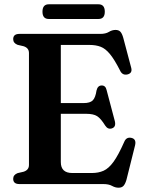

<svg xmlns="http://www.w3.org/2000/svg" viewBox="-20 -858 674 895"><path d="M41.5 -675.5Q41.5 -700 70.5 -700H447.5Q472.5 -700 487.5 -709.2Q502.5 -718.5 518.5 -718.5Q533.5 -718.5 541.2 -710Q549 -701.5 554.5 -682L591.5 -542.5Q598.5 -517 574 -511Q550 -505.5 539 -530.5Q513.5 -580.5 492.5 -606Q471.5 -631.5 449.2 -640Q427 -648.5 397.5 -648.5H263.5V-377.5H369.5Q400 -377.5 412.5 -390.2Q425 -403 430 -436.5Q435.5 -459 453 -459.5Q472 -460.5 477 -438L515.5 -292.5Q521.5 -266 501.5 -259.5Q483 -253.5 470.5 -272.5Q450 -305.5 432.8 -316.5Q415.5 -327.5 382 -327.5H263.5V-102.5Q263.5 -51.5 317 -51.5H408Q439 -51.5 463 -62.2Q487 -73 509.5 -104.2Q532 -135.5 559 -196.5Q568.5 -220 591.5 -215.5Q617 -210.5 609.5 -180L569.5 -20Q564 -1 556 8Q548 17 532.5 17Q517.5 17 502.2 8.5Q487 0 461.5 0H70.5Q41.5 0 41.5 -24.5Q41.5 -43 62 -51L90 -57.5Q115 -65.5 115 -89V-611Q115 -634.5 90 -642.5L62 -649Q41.5 -657 41.5 -675.5ZM178 -803.5Q178 -838 207.5 -838H439Q468.5 -838 468.5 -803.5Q468.5 -769.5 439 -769.5H207.5Q178 -769.5 178 -803.5Z"/></svg>

Font: Fraunces 72pt Soft SemiBold
Style: Regular
Weight: 600
Version: Version 1.000;[b76b70a41]